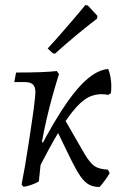

<svg xmlns="http://www.w3.org/2000/svg" viewBox="-20 -735 491 765"><path d="M127 -49 100 -68Q167 -203 221.5 -288.5Q276 -374 322.5 -415.5Q369 -457 411 -460Q419 -441 422 -415.5Q425 -390 422 -364L412 -357Q377 -364 346.5 -353.5Q316 -343 284.5 -308.5Q253 -274 215 -211Q177 -148 127 -49ZM73 9 66 0Q72 -30 79.5 -73Q87 -116 94 -163Q101 -210 107.5 -253Q114 -296 117.5 -327Q121 -358 121 -368Q121 -389 111 -398.5Q101 -408 78 -408H37L44 -446Q101 -446 141.5 -447.5Q182 -449 206 -452L215 -440Q203 -402 189.5 -354Q176 -306 165 -257.5Q154 -209 147 -169L161 -161L144 -101L135 -14Q135 -11 122.5 -5.5Q110 0 95.5 4.5Q81 9 73 9ZM377 10Q353 10 335.5 1Q318 -8 302 -30.5Q286 -53 266 -93L208 -212L239 -257L315 -125Q338 -86 356 -73.5Q374 -61 410 -59L417 -45Q408 -30 398.5 -17Q389 -4 377 10ZM367 -661Q367 -661 342.5 -642Q318 -623 279.5 -591Q241 -559 199 -521L190 -523L170 -542Q197 -571 223.5 -601.5Q250 -632 272 -657.5Q294 -683 307 -699Q320 -715 320 -715L330 -713L368 -672Z"/></svg>

Font: Alegreya
Style: Italic
Weight: 400
Italic angle: -7°
Designer: Juan Pablo del Peral
Foundry: Huerta Tipografica
Version: Version 2.009